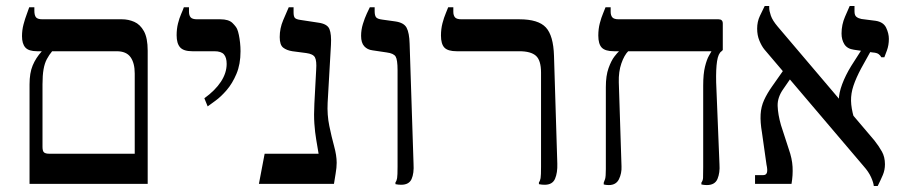

<svg xmlns="http://www.w3.org/2000/svg" viewBox="-20 -610 3012 637"><path d="M78 0V-330Q78 -368 88.5 -393Q99 -418 118 -439V-440H103Q75 -440 64 -452.5Q53 -465 53 -490Q53 -510 58 -529Q63 -548 69 -563.5Q75 -579 77 -586H94V-575Q94 -559 99.5 -552.5Q105 -546 121 -546H385Q406 -546 425.5 -537.5Q445 -529 457.5 -506.5Q470 -484 470 -442V0ZM143 -100H427V-366Q427 -401 413 -420.5Q399 -440 367 -440H153Q143 -428 135.5 -414Q128 -400 124.5 -380Q121 -360 121 -330V-123Q121 -108 126.5 -104Q132 -100 143 -100Z M669 -257 658 -284Q694 -310 713 -339Q732 -368 732 -398Q732 -419 723 -429.5Q714 -440 691 -440H618Q589 -440 577.5 -453Q566 -466 566 -493Q566 -514 570.5 -532Q575 -550 581 -563.5Q587 -577 590 -586H607V-571Q607 -559 612.5 -552.5Q618 -546 634 -546H711Q739 -546 751.5 -533.5Q764 -521 767 -513Q770 -506 772.5 -494Q775 -482 776.5 -468Q778 -454 778 -440Q778 -397 764.5 -365Q751 -333 732 -311Q713 -289 695 -276Q677 -263 669 -257Z M839 0 858 -100H1037Q1033 -124 1029 -147.5Q1025 -171 1023 -199.5Q1021 -228 1023 -266L1029 -379Q1031 -408 1025 -419.5Q1019 -431 996 -434L950 -440Q931 -443 919.5 -452Q908 -461 908 -487Q908 -516 919.5 -543Q931 -570 938 -586H954V-569Q954 -556 958 -551Q962 -546 976 -544L1035 -535Q1066 -531 1073 -513.5Q1080 -496 1078 -461L1067 -269Q1065 -229 1072.5 -192.5Q1080 -156 1088.5 -125Q1097 -94 1097 -70Q1097 -54 1093.5 -34Q1090 -14 1088 0Z M1311 3Q1307 3 1301.5 2.5Q1296 2 1292 1V-5Q1296 -10 1297.5 -19Q1299 -28 1299 -57V-377Q1299 -412 1292.5 -422.5Q1286 -433 1263 -436L1216 -443Q1199 -445 1188.5 -456.5Q1178 -468 1178 -491Q1178 -511 1184 -530.5Q1190 -550 1197 -565Q1204 -580 1207 -586H1223V-573Q1223 -559 1227.5 -553Q1232 -547 1248 -545L1291 -539Q1320 -535 1329 -518Q1338 -501 1339 -465L1352 -67Q1354 -35 1345.5 -16Q1337 3 1311 3Z M1787 3Q1783 3 1777.5 2.5Q1772 2 1768 1V-5Q1772 -10 1773.5 -19Q1775 -28 1775 -57V-369Q1775 -410 1758 -425Q1741 -440 1703 -440H1495Q1466 -440 1454.5 -452Q1443 -464 1443 -492Q1443 -514 1448 -533Q1453 -552 1459 -566Q1465 -580 1467 -586H1484V-571Q1484 -559 1489.5 -552.5Q1495 -546 1511 -546H1703Q1766 -546 1791 -519Q1816 -492 1818 -425L1829 -67Q1830 -37 1821.5 -17Q1813 3 1787 3Z M2325 4Q2321 4 2316 3.5Q2311 3 2307 2V-4Q2312 -11 2312.5 -19.5Q2313 -28 2313 -56V-326Q2313 -365 2319 -389Q2325 -413 2332 -425Q2339 -437 2340 -439V-440H2017Q1988 -440 1976.5 -452Q1965 -464 1965 -492Q1965 -514 1970 -533Q1975 -552 1981 -566Q1987 -580 1989 -586H2006V-571Q2006 -559 2011.5 -552.5Q2017 -546 2033 -546H2364Q2378 -546 2378 -532V-444L2374 -440Q2363 -433 2359 -407Q2355 -381 2356 -337L2367 -65Q2369 -37 2360.5 -16.5Q2352 4 2325 4ZM2000 4Q1996 4 1991 3.5Q1986 3 1983 2V-4Q1985 -8 1987.5 -16Q1990 -24 1990 -49V-321Q1990 -359 1999 -384Q2008 -409 2018.5 -422.5Q2029 -436 2033 -439V-465H2065V-441Q2051 -427 2041.5 -399.5Q2032 -372 2033 -337L2042 -58Q2043 -35 2033.5 -15.5Q2024 4 2000 4Z M2879 7Q2878 -4 2870 -22Q2862 -40 2845 -59L2516 -446Q2507 -457 2499.5 -475Q2492 -493 2492 -515Q2492 -538 2501 -557Q2510 -576 2517 -590H2532V-584Q2532 -574 2537.5 -558Q2543 -542 2560 -522L2881 -144Q2896 -125 2906 -107Q2916 -89 2916 -65Q2916 -46 2909 -29.5Q2902 -13 2892 7ZM2485 0V-29H2512Q2522 -29 2524.5 -37.5Q2527 -46 2523 -64L2508 -170Q2502 -205 2503.5 -230.5Q2505 -256 2515 -278Q2525 -300 2542 -324L2587 -388L2610 -360L2579 -315Q2559 -287 2560 -258.5Q2561 -230 2571 -195L2597 -115Q2608 -84 2609.5 -56.5Q2611 -29 2606 0ZM2813 -220 2763 -278Q2763 -301 2774 -330.5Q2785 -360 2804 -391L2843 -452L2872 -446L2837 -383Q2820 -351 2811.5 -325.5Q2803 -300 2803.5 -275.5Q2804 -251 2813 -220ZM2904 -420Q2901 -426 2895 -430.5Q2889 -435 2875 -436L2813 -445Q2791 -448 2781.5 -463Q2772 -478 2772 -499Q2772 -528 2783.5 -554.5Q2795 -581 2799 -590H2815V-572Q2815 -559 2821.5 -554Q2828 -549 2838 -547L2885 -541Q2911 -537 2920 -518Q2929 -499 2929 -481Q2929 -460 2922.5 -442.5Q2916 -425 2914 -420Z"/></svg>

Font: Frank Ruhl Libre
Style: Regular
Weight: 400
Designer: Yanek Iontef
Foundry: Fontef
Version: Version 6.004